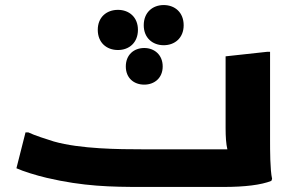

<svg xmlns="http://www.w3.org/2000/svg" viewBox="-20 -740 1168 760"><path d="M628 -561C672 -561 707 -590 707 -640C707 -691 672 -720 628 -720C584 -720 549 -691 549 -640C549 -590 584 -561 628 -561ZM447 -542C491 -542 526 -571 526 -622C526 -672 491 -701 447 -701C402 -701 367 -672 367 -622C367 -571 402 -542 447 -542ZM478 -477C478 -431 510 -405 551 -405C591 -405 624 -431 624 -477C624 -523 591 -550 551 -550C510 -550 478 -523 478 -477ZM1049 -186V-535H1038L873 -517V-233C873 -198 875 -170 880 -149H541C455 -149 298 -150 193 -180C170 -187 114 -205 92 -216H81L45 -74C71 -62 126 -45 165 -36C310 -2 421 0 541 0H865C949 0 1014 -8 1054 -24L1057 -32C1049 -68 1049 -146 1049 -186Z"/></svg>

Font: Kufam Arabic Latin Roman Bold
Style: Regular
Weight: 700
Designer: Wael Morcos & Artur Schmal
Version: Version 1.200;PS 001.200;hotconv 1.0.88;makeotf.lib2.5.64775